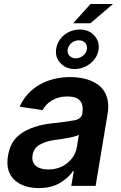

<svg xmlns="http://www.w3.org/2000/svg" viewBox="-20 -944 615 975"><path d="M20.6 -153.1Q30.9 -214.5 66.4 -248.6Q85.2 -266.3 107.6 -278.6Q130 -290.8 154.5 -299Q179 -307.2 204.5 -311.8Q230.1 -316.4 255 -318.9Q328.5 -327.1 361.2 -333.8Q393.8 -340.9 398.4 -367.9V-370Q404.8 -410.9 386.4 -432.5Q367.9 -454.2 321.7 -454.2Q298.3 -454.2 278.6 -448.7Q258.9 -443.2 243.1 -433.8Q227.3 -424.4 215.6 -411.8Q203.8 -399.1 196.4 -384.9L79.9 -402Q96.9 -440.7 123.9 -469.1Q150.9 -497.5 184.5 -516Q218 -534.4 256.7 -543.5Q295.5 -552.6 336.3 -552.6Q362.2 -552.6 388 -548.7Q413.7 -544.7 436.8 -536Q459.9 -527.3 479 -513Q498.2 -498.6 510.7 -477.8Q523.1 -457 527.7 -429Q532.3 -400.9 526.3 -365.1L465.6 0H342L354.8 -74.9H350.5Q339.1 -57.5 322.8 -43Q306.5 -28.4 284.1 -14.9Q241.1 11 176.1 11Q98 11 52.9 -30.9Q7.5 -73.2 20.6 -153.1ZM265.6 -698.2Q269.2 -719.5 280.2 -737Q291.2 -754.6 307.4 -767.4Q323.5 -780.2 343.4 -787.1Q363.3 -794 384.6 -794Q432.5 -794 459.5 -763.1Q487.6 -730.8 480.1 -689.3Q476.6 -668.3 465 -650.7Q453.5 -633.2 437.1 -620.4Q420.8 -607.6 400.7 -600.5Q380.7 -593.4 359.7 -593.4Q336.6 -593.4 318.5 -601.2Q300.4 -609 286.2 -624.3Q258.2 -654.5 265.6 -698.2ZM224.8 -83.5Q283 -83.5 322.8 -116.8Q362.6 -150.2 370 -195.7L380.7 -259.9Q376.1 -256.7 367 -253.7Q358 -250.7 346.4 -248Q334.9 -245.4 322.1 -243.1Q309.3 -240.8 297.2 -238.8Q285.2 -236.9 275 -235.4Q264.9 -234 258.9 -233.3Q236.5 -230.5 217.7 -224.6Q198.9 -218.8 182.9 -209.9Q150.9 -192.5 145.2 -155.2Q142.4 -137.8 147 -124.3Q151.6 -110.8 162.1 -101.7Q172.6 -92.7 188.6 -88.1Q204.5 -83.5 224.8 -83.5ZM351.9 -826 439.6 -923.7H553.6L439.3 -826ZM364.3 -647.7Q373.9 -647.7 383.5 -651.1Q393.1 -654.5 401.1 -660.7Q409.1 -666.9 414.6 -675.2Q420.1 -683.6 421.5 -693.5Q422.9 -703.1 420.6 -711.5Q418.3 -719.8 412.8 -726Q407.3 -732.2 399 -735.8Q390.6 -739.3 380 -739.3Q370 -739.3 360.6 -736Q351.2 -732.6 343.8 -726.4Q336.3 -720.2 331 -711.8Q325.6 -703.5 323.9 -693.5Q322.1 -684.3 324.4 -676Q326.7 -667.6 332.2 -661.4Q337.7 -655.2 346.1 -651.5Q354.4 -647.7 364.3 -647.7Z"/></svg>

Font: Inter P Semi Bold
Style: Italic
Weight: 600
Italic angle: 9.39999°
Designer: Rasmus Andersson
Foundry: rsms
Version: Version 3.018;git-588b23468